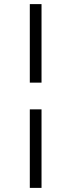

<svg xmlns="http://www.w3.org/2000/svg" viewBox="-20 -731 347 934"><path d="M125 -199H182V183H125ZM182 -329H125V-711H182Z"/></svg>

Font: Tiro Tamil
Style: Regular
Weight: 400
Designer: Tamil: Fernando Mello & Fiona Ross. Latin: John Hudson.
Foundry: Tiro Typeworks Ltd.
Version: Version 1.52